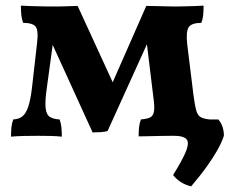

<svg xmlns="http://www.w3.org/2000/svg" viewBox="-20 -481 825 680"><path d="M308 -12 152 -354H171L146 -171Q139 -123 141.5 -99Q144 -75 156.5 -67Q169 -59 191 -58Q196 -45 197.5 -29.5Q199 -14 199 3Q182 1 159.5 0.5Q137 0 115 0Q94 0 66.5 0.5Q39 1 19 3Q19 -15 20.5 -30Q22 -45 27 -58Q47 -59 59.5 -69Q72 -79 80 -103Q88 -127 93 -168L111 -326Q117 -374 106 -387Q95 -400 62 -400Q57 -413 55.5 -428.5Q54 -444 54 -461Q69 -460 88.5 -459.5Q108 -459 127 -458.5Q146 -458 157 -458Q166 -458 180 -458Q194 -458 209 -458.5Q224 -459 236.5 -459.5Q249 -460 255 -460L396 -153H363L498 -460Q511 -460 531 -459.5Q551 -459 570.5 -458.5Q590 -458 602 -458Q614 -458 631.5 -458.5Q649 -459 667.5 -459.5Q686 -460 701 -461Q701 -441 699.5 -426.5Q698 -412 693 -400Q659 -400 648.5 -385Q638 -370 643 -325L665 -146Q670 -108 675 -90Q680 -72 691 -66Q702 -60 722 -58Q727 -45 728.5 -29.5Q730 -14 730 3Q723 2 704.5 1.5Q686 1 663 0.5Q640 0 619.5 0Q599 0 587 0Q568 0 545 0.5Q522 1 502 1.5Q482 2 471 2Q471 -17 472.5 -30.5Q474 -44 479 -58Q502 -60 512.5 -65.5Q523 -71 525.5 -87.5Q528 -104 523 -138L497 -352H513L361 -17Q352 -14 336.5 -13Q321 -12 308 -12ZM657 179Q636 174 620 163.5Q604 153 593 139Q629 81 640 51.5Q651 22 639.5 11Q628 0 598 0V-58H753Q763 -47 768 -32Q773 -17 773 0Q764 26 749.5 51.5Q735 77 713 108Q691 139 657 179Z"/></svg>

Font: Vollkorn
Style: Bold
Weight: 700
Designer: Friedrich Althausen
Foundry: Friedrich Althausen
Version: Version 5.000